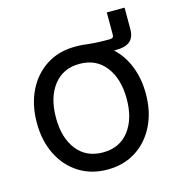

<svg xmlns="http://www.w3.org/2000/svg" viewBox="-99 -718 746 814"><g transform="rotate(-15 274.5 -310.5)"><path d="M274.4 11.7Q203.1 11.7 149.2 -22.7Q95.2 -57.1 65.2 -117.7Q35.2 -178.2 35.2 -256.8Q35.2 -335.9 65.2 -397Q95.2 -458 149.2 -492.7Q203.1 -527.3 274.4 -527.3Q298.3 -527.3 310.1 -526.1Q321.8 -524.9 332.8 -523.4Q343.8 -522 364.3 -520.8Q384.8 -519.5 426.3 -519.5Q442.9 -519.5 442.9 -534.2V-632.8H521V-540Q521 -502.9 501.2 -485.8Q481.4 -468.8 438 -468.8H430.7Q470.2 -432.6 491.9 -378.2Q513.7 -323.7 513.7 -256.8Q513.7 -178.2 483.6 -117.7Q453.6 -57.1 399.9 -22.7Q346.2 11.7 274.4 11.7ZM274.4 -63.5Q347.7 -63.5 388.7 -116.5Q429.7 -169.4 429.7 -256.8Q429.7 -345.2 388.4 -398.7Q347.2 -452.1 274.4 -452.1Q201.7 -452.1 160.4 -398.9Q119.1 -345.7 119.1 -256.8Q119.1 -168.9 160.2 -116.2Q201.2 -63.5 274.4 -63.5Z"/></g></svg>

Font: Inter Display
Style: Regular
Weight: 400
Designer: Rasmus Andersson
Foundry: rsms
Version: Version 4.001;git-9221beed3